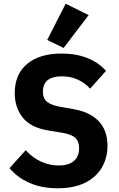

<svg xmlns="http://www.w3.org/2000/svg" viewBox="-20 -997 640 1029"><path d="M289 12Q202 12 136.5 -17.5Q71 -47 31 -96L118 -192Q156 -150 202 -130Q248 -110 294 -110Q347 -110 375.5 -134Q404 -158 404 -203Q404 -240 382.5 -259Q361 -278 310 -286L237 -298Q143 -314 101 -368Q59 -422 59 -498Q59 -599 125.5 -654.5Q192 -710 310 -710Q390 -710 450.5 -685Q511 -660 548 -617L463 -522Q435 -553 396.5 -570.5Q358 -588 311 -588Q210 -588 210 -505Q210 -469 232.5 -451Q255 -433 306 -424L379 -411Q463 -396 509.5 -347Q556 -298 556 -215Q556 -150 525.5 -98.5Q495 -47 436 -17.5Q377 12 289 12ZM321 -740 233 -783 332 -977 455 -916Z"/></svg>

Font: Lilex Nerd Font
Style: Bold
Weight: 700
Designer: Mike Abbink, Paul van der Laan, Pieter van Rosmalen, Mikhael Khrustik
Foundry: Mikhael Khrustik
Version: Version 2.400; ttfautohint (v1.8.4.7-5d5b);Nerd Fonts 3.3.0